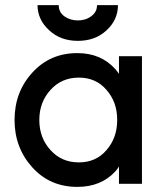

<svg xmlns="http://www.w3.org/2000/svg" viewBox="-20 -720 640 752"><path d="M446 -500V-431Q442 -436 438.5 -441Q435 -446 431 -450Q375 -512 283 -512Q176 -512 107 -436Q37 -360 37 -250Q37 -141 107 -64Q176 12 283 12Q376 12 432 -49Q436 -53 439.5 -58Q443 -63 446 -68V0H536V-500ZM289 -416Q356 -416 397 -368Q418 -344 428.5 -315Q439 -286 439 -250Q439 -215 428.5 -185.5Q418 -156 397 -132Q356 -84 289 -84Q221 -84 178 -132Q134 -180 134 -250Q134 -320 178 -368Q221 -416 289 -416ZM127 -700Q127 -643 173 -601Q217 -560 285 -560Q353 -560 397 -601Q442 -642 442 -700H360Q360 -673 338 -657Q316 -640 285 -640Q254 -640 231 -657Q210 -673 210 -700Z"/></svg>

Font: Unageo
Style: Medium
Weight: 500
Designer: Richard Sepsi
Foundry: Richard Sepsi
Version: Version 2.000